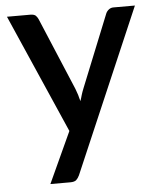

<svg xmlns="http://www.w3.org/2000/svg" viewBox="-50 -553 623 765"><g transform="rotate(-5 261.0 -170.5)"><path d="M432.1 -509.8H518.1L236.8 145Q231.4 156.2 224.1 163.1Q216.3 169.4 200.2 169.4H120.6L214.4 -34.7L6.3 -509.8H100.1Q113.8 -509.8 121.1 -503.9Q127.4 -497.6 131.3 -488.8L252.9 -199.7L261.7 -174.8Q263.2 -170.4 265.1 -161.9Q267.1 -153.3 268.6 -149.4Q270 -153.8 272.7 -162.1Q275.4 -170.4 276.4 -174.8Q279.3 -184.6 285.6 -200.2L401.9 -488.8Q405.8 -497.6 414.1 -503.9Q421.9 -509.8 432.1 -509.8Z"/></g></svg>

Font: Lato-SemiBold
Style: Regular
Weight: 500
Designer: Lukasz Dziedzic with Adam Twardoch and Botio Nikoltchev
Foundry: tyPoland Lukasz Dziedzic
Version: ""